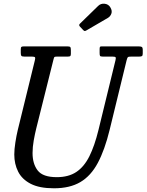

<svg xmlns="http://www.w3.org/2000/svg" viewBox="-20 -1000 790 1035"><path d="M268 -678 176 -310Q168 -278 161.8 -242.8Q155.5 -207.5 155.5 -175Q155.5 -117 183.2 -81Q211 -45 286 -45Q349.5 -45 391.5 -73Q433.5 -101 461.8 -157.5Q490 -214 511 -300L602.5 -675Q605.5 -687 603.2 -691Q601 -695 584.5 -695H532.5Q521.5 -695 519.2 -699Q517 -703 517 -714V-735Q517 -742.5 518.5 -746.2Q520 -750 527.5 -750H725Q738.5 -750 744 -747.2Q749.5 -744.5 749.5 -730V-712Q749.5 -701 745.5 -698Q741.5 -695 731 -695H689.5Q672.5 -695 669.2 -691.8Q666 -688.5 662.5 -675L571 -300Q544.5 -191.5 507.2 -121.8Q470 -52 413.2 -18.5Q356.5 15 271 15Q192.5 15 145.5 -9.2Q98.5 -33.5 77.8 -74.8Q57 -116 57 -167Q57 -195 62.8 -232Q68.5 -269 76 -300L167.5 -673Q171 -686 169 -690.5Q167 -695 150.5 -695H110.5Q98 -695 95 -699.2Q92 -703.5 92 -715V-734Q92 -745 95.8 -747.5Q99.5 -750 110.5 -750H342.5Q355.5 -750 358.8 -746.2Q362 -742.5 362 -729V-710Q362 -701 359 -698Q356 -695 346.5 -695H287.5Q274.5 -695 272.5 -691.5Q270.5 -688 268 -678ZM575 -960Q586 -941.5 580.2 -926.2Q574.5 -911 561.5 -903.5L447.5 -837Q441 -833 437.2 -832.8Q433.5 -832.5 428 -838.5L411 -856.5Q403 -865 411 -872.5L509 -968Q523 -982 544 -979.8Q565 -977.5 575 -960Z"/></svg>

Font: Besley* Narrow
Style: Italic
Weight: 400
Width: 4
Italic angle: -13°
Designer: Owen Earl
Foundry: indestructible type*
Version: Version 3.000; ttfautohint (v1.8.3)